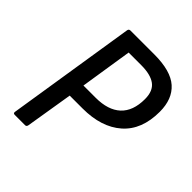

<svg xmlns="http://www.w3.org/2000/svg" viewBox="-183 -772 889 889"><g transform="rotate(45 261.0 -327.5)"><path d="M57 0Q46 0 48 -11L148 -645Q150 -655 160 -655H316Q424 -655 473 -611.5Q522 -568 522 -485Q522 -367 451.5 -305Q381 -243 258 -243H174L136 -11Q134 0 125 0ZM186 -321H266Q347 -321 389.5 -360.5Q432 -400 432 -478Q432 -531 401 -554Q370 -577 308 -577H226Z"/></g></svg>

Font: Sofia Sans Semi Condensed Medium
Style: Italic
Weight: 500
Italic angle: -9°
Version: Version 4.100